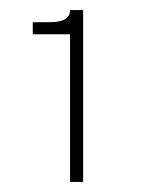

<svg xmlns="http://www.w3.org/2000/svg" viewBox="-20 -696 280 381"><path d="M119 -335H145V-676H119C119 -652 89 -652 77 -652H45V-628H119Z"/></svg>

Font: MV Cash Thin
Style: Regular
Weight: 100
Designer: Rodrigo Fuenzalida
Foundry: fragTYPE
Version: Version 1.100;Glyphs 3.1.2 (3151)